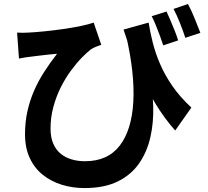

<svg xmlns="http://www.w3.org/2000/svg" viewBox="-20 -862 1040 961"><path d="M723.9 -748.9Q731.2 -701.8 744.4 -649.4Q757.6 -596.9 781.1 -541.9Q804.6 -486.8 842.7 -431.8Q880.7 -376.8 937.8 -323.6L856.9 -208.7Q802.5 -269.8 756.7 -345.6Q711 -421.4 672.2 -513.4Q633.5 -605.5 598.3 -714ZM65.6 -698.9Q92.7 -696.9 122.1 -698.9Q157.8 -700.7 203.7 -705.3Q249.7 -709.9 296.7 -716.7Q343.8 -723.4 384.1 -731.8Q424.5 -740.2 448.9 -748.9L486.8 -637.8Q476.2 -634.3 462.1 -628.7Q448 -623.1 436.3 -616Q416.1 -600.7 389.6 -573.5Q363 -546.4 335.4 -509.1Q307.8 -471.8 284.9 -426.3Q262 -380.8 247.5 -328.3Q233 -275.7 233 -218.3Q233 -174.2 246.4 -143.3Q259.9 -112.3 283.2 -93Q306.5 -73.7 338.1 -64.3Q369.7 -55 405.2 -55Q519.3 -55 579.4 -133.2Q639.5 -211.4 647.3 -353.5Q655 -495.6 610.5 -686.5L727.7 -495.1Q744 -414.3 746.8 -332.4Q749.5 -250.5 733 -176.7Q716.6 -102.9 676.9 -45.1Q637.3 12.6 569.8 46Q502.3 79.3 402.6 79.3Q342.3 79.3 288.6 62.5Q234.9 45.7 193.6 12.5Q152.2 -20.7 128.7 -71.5Q105.2 -122.2 105.2 -189.9Q105.2 -251 117.2 -304.9Q129.2 -358.8 150.4 -407.5Q171.6 -456.3 201.1 -502.1Q230.6 -548 265.5 -592.9Q246.9 -591.5 221.6 -588.7Q196.4 -585.8 172.7 -583.1Q149.1 -580.5 134.1 -578.2Q118.8 -576.5 105.4 -574.5Q92 -572.5 74.9 -568.9ZM813.6 -804.4Q823.1 -783.7 834.1 -757.6Q845 -731.6 855.3 -706.2Q865.5 -680.8 871.6 -659.8L797.1 -634.9Q789.4 -659 779.8 -684.6Q770.2 -710.2 760.2 -735.1Q750.3 -760 739.3 -780.9ZM920.8 -842Q937.5 -811 954.4 -769.6Q971.3 -728.1 982.8 -697.7L907.6 -672.7Q896.3 -707.3 880.7 -746.7Q865.2 -786.1 848.7 -817.3Z"/></svg>

Font: Noto Sans TC Thin
Style: Regular
Weight: 100
Designer: Ryoko NISHIZUKA 西塚涼子 (kana, bopomofo & ideographs); Paul D. Hunt (Latin, Greek & Cyrillic); Sandoll Communications 산돌커뮤니
Foundry: Adobe
Version: Version 2.004-H2;hotconv 1.0.118;makeotfexe 2.5.65603